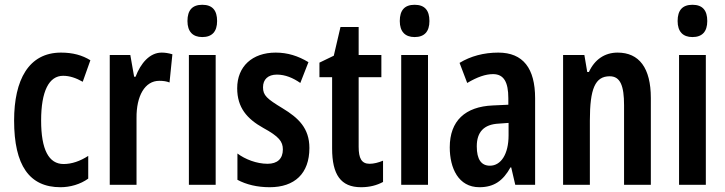

<svg xmlns="http://www.w3.org/2000/svg" viewBox="-20 -773 3032 803"><path d="M233 10C273 10 316 -2 349 -26V-121C315 -99 280 -87 246 -87C184 -87 152 -147 152 -269C152 -392 185 -456 244 -456C271 -456 298 -447 326 -431L358 -521C324 -542 285 -553 235 -553C100 -553 39 -439 39 -269C39 -81 103 10 233 10Z M656 -553C606 -553 568 -508 547 -452H541L525 -543H439V0H551V-279C550 -372 586 -435 646 -435C663 -435 677 -433 689 -428L701 -546C684 -551 670 -553 656 -553Z M826 -753C784 -753 764 -730 764 -685C764 -641 786 -618 826 -618C867 -618 888 -641 888 -685C888 -729 869 -753 826 -753ZM882 -543H770V0H882Z M1274 -154C1274 -237 1228 -280 1162 -320C1096 -360 1080 -374 1080 -408C1080 -441 1101 -461 1138 -461C1173 -461 1206 -447 1236 -426L1270 -513C1227 -539 1183 -553 1133 -553C1035 -553 972 -495 972 -404C972 -323 1013 -276 1081 -238C1147 -202 1163 -181 1163 -148C1163 -109 1140 -88 1099 -88C1053 -88 1005 -107 973 -131V-21C1010 -1 1056 10 1108 10C1212 10 1274 -47 1274 -154Z M1526 -88C1492 -88 1480 -111 1480 -159V-450H1575V-543H1480V-660H1404L1376 -540L1316 -511V-450H1369V-152C1369 -43 1405 10 1490 10C1526 10 1556 2 1582 -12V-101C1563 -93 1543 -88 1526 -88Z M1714 -753C1672 -753 1652 -730 1652 -685C1652 -641 1674 -618 1714 -618C1755 -618 1776 -641 1776 -685C1776 -729 1757 -753 1714 -753ZM1770 -543H1658V0H1770Z M2064 -553C2003 -553 1948 -538 1902 -510L1934 -426C1976 -451 2011 -463 2042 -463C2087 -463 2106 -430 2106 -362V-335L2041 -332C1926 -327 1861 -268 1861 -157C1861 -70 1897 10 1985 10C2046 10 2084 -17 2115 -73H2118L2135 0H2218V-362C2218 -487 2168 -553 2064 -553ZM2066 -256 2107 -259V-207C2107 -128 2075 -80 2029 -80C1993 -80 1974 -106 1974 -161C1974 -221 2004 -253 2066 -256Z M2563 -553C2509 -553 2467 -524 2443 -472H2436L2424 -543H2335V0H2447V-269C2447 -402 2469 -454 2530 -454C2575 -454 2590 -413 2590 -333V0H2702V-363C2702 -489 2653 -553 2563 -553Z M2876 -753C2834 -753 2814 -730 2814 -685C2814 -641 2836 -618 2876 -618C2917 -618 2938 -641 2938 -685C2938 -729 2919 -753 2876 -753ZM2932 -543H2820V0H2932Z"/></svg>

Font: Noto Sans Armenian ExtraCondensed SemiBold
Style: Regular
Weight: 600
Width: 2
Designer: Monotype Design Team
Foundry: Monotype Imaging Inc.
Version: Version 2.008